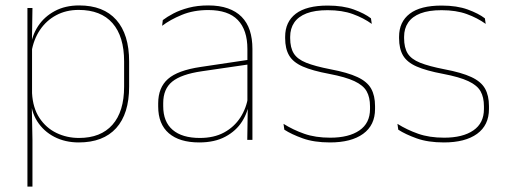

<svg xmlns="http://www.w3.org/2000/svg" viewBox="-20 -515 1865 707"><path d="M270 9.5Q220 9.5 180.2 -11Q140.5 -31.5 117 -68.5Q93.5 -105.5 93 -155.5H87L98 -172Q101 -117.5 125.2 -80.8Q149.5 -44 187.8 -25.5Q226 -7 271 -7Q351 -7 394 -55.5Q437 -104 437 -196V-288.5Q437 -381 394.2 -429.8Q351.5 -478.5 269.5 -478.5Q223.5 -478.5 187 -459Q150.5 -439.5 127 -404.5Q103.5 -369.5 96 -323L87 -341.5H92.5Q97.5 -384 120.2 -418.8Q143 -453.5 181.5 -474.2Q220 -495 271.5 -495Q361 -495 408.2 -441.8Q455.5 -388.5 455.5 -288.5V-196Q455.5 -96 407.8 -43.2Q360 9.5 270 9.5ZM81 172V-485.5H99.5L97.5 -356L98 -346.5V-138L97 -130.5L99.5 0V172Z M890.5 0 892.5 -128 891 -131.5V-292V-334.5Q891 -404.5 855.8 -441.2Q820.5 -478 747 -478Q692.5 -478 649.5 -460.2Q606.5 -442.5 577 -420L579.5 -441Q595 -453 618.8 -465.5Q642.5 -478 674.8 -486.5Q707 -495 747 -495Q788.5 -495 819 -484.2Q849.5 -473.5 869.8 -453Q890 -432.5 899.8 -402.8Q909.5 -373 909.5 -335V0ZM713.5 9.5Q641 9.5 601.8 -24.2Q562.5 -58 562.5 -123V-134.5Q562.5 -192.5 598.5 -224.2Q634.5 -256 719 -268.5L900 -295.5L900.5 -278.5L722.5 -252.5Q647.5 -241.5 614.2 -214.5Q581 -187.5 581 -135.5V-124Q581 -66.5 615.8 -36.8Q650.5 -7 716 -7Q768 -7 805.2 -27.2Q842.5 -47.5 865 -82.2Q887.5 -117 894 -160.5L903.5 -142H897.5Q893.5 -102.5 871.5 -67.8Q849.5 -33 810 -11.8Q770.5 9.5 713.5 9.5Z M1195 9.5Q1136.5 9.5 1094.8 -5.5Q1053 -20.5 1027 -37.5L1024 -59Q1059 -37 1100.2 -22.5Q1141.5 -8 1196 -8Q1264.5 -8 1303.5 -34.8Q1342.5 -61.5 1342.5 -113.5V-123.5Q1342.5 -157 1330 -179Q1317.5 -201 1285 -216.2Q1252.5 -231.5 1192 -243Q1130.5 -254.5 1095 -270Q1059.5 -285.5 1044.8 -310.5Q1030 -335.5 1030 -374.5V-379.5Q1030 -434.5 1069.2 -464.5Q1108.5 -494.5 1187 -494.5Q1243 -494.5 1282.8 -480Q1322.5 -465.5 1346 -447.5L1349 -427Q1318.5 -449 1279.2 -463.2Q1240 -477.5 1186.5 -477.5Q1139.5 -477.5 1109 -465.8Q1078.5 -454 1063.5 -432Q1048.5 -410 1048.5 -379.5V-374.5Q1048.5 -339.5 1061.8 -318.2Q1075 -297 1107.5 -284Q1140 -271 1196.5 -260Q1260.5 -248 1296.2 -231.2Q1332 -214.5 1346.5 -188.8Q1361 -163 1361 -124.5V-113.5Q1361 -54 1317.2 -22.2Q1273.5 9.5 1195 9.5Z M1614.5 9.5Q1556 9.5 1514.2 -5.5Q1472.5 -20.5 1446.5 -37.5L1443.5 -59Q1478.5 -37 1519.8 -22.5Q1561 -8 1615.5 -8Q1684 -8 1723 -34.8Q1762 -61.5 1762 -113.5V-123.5Q1762 -157 1749.5 -179Q1737 -201 1704.5 -216.2Q1672 -231.5 1611.5 -243Q1550 -254.5 1514.5 -270Q1479 -285.5 1464.2 -310.5Q1449.5 -335.5 1449.5 -374.5V-379.5Q1449.5 -434.5 1488.8 -464.5Q1528 -494.5 1606.5 -494.5Q1662.5 -494.5 1702.2 -480Q1742 -465.5 1765.5 -447.5L1768.5 -427Q1738 -449 1698.8 -463.2Q1659.5 -477.5 1606 -477.5Q1559 -477.5 1528.5 -465.8Q1498 -454 1483 -432Q1468 -410 1468 -379.5V-374.5Q1468 -339.5 1481.2 -318.2Q1494.5 -297 1527 -284Q1559.5 -271 1616 -260Q1680 -248 1715.8 -231.2Q1751.5 -214.5 1766 -188.8Q1780.5 -163 1780.5 -124.5V-113.5Q1780.5 -54 1736.8 -22.2Q1693 9.5 1614.5 9.5Z"/></svg>

Font: Anek Gujarati Thin
Style: Regular
Weight: 250
Version: Version 1.003